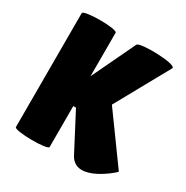

<svg xmlns="http://www.w3.org/2000/svg" viewBox="-163 -839 947 980"><g transform="rotate(30 310.0 -349.0)"><path d="M50 -16C50 5 250 7 250 -14V-255H266L380 -37C445 80 619 -78 619 -81L417 -360L591 -674C608 -703 384 -710 372 -687L250 -431V-687C250 -709 50 -709 50 -687Z"/></g></svg>

Font: Lilita 2
Style: Regular
Weight: 400
Designer: Juan Montoreano
Foundry: Juan Montoreano
Version: Version 2.001